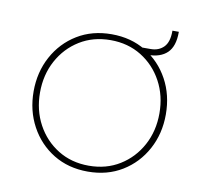

<svg xmlns="http://www.w3.org/2000/svg" viewBox="-70 -651 775 738"><g transform="rotate(10 318.0 -282.0)"><path d="M318 13Q242 13 184 -22.5Q126 -58 93 -119Q60 -180 60 -255Q60 -330 93 -391Q126 -452 184 -487.5Q242 -523 318 -523Q394 -523 452 -487.5Q510 -452 543 -391.5Q576 -331 576 -255Q576 -180 543 -119Q510 -58 452 -22.5Q394 13 318 13ZM318 -10Q386 -10 438.5 -42.5Q491 -75 521 -130.5Q551 -186 551 -255Q551 -324 521 -379.5Q491 -435 438.5 -467.5Q386 -500 318 -500Q250 -500 197.5 -467.5Q145 -435 115 -379.5Q85 -324 85 -255Q85 -186 115 -130.5Q145 -75 197.5 -42.5Q250 -10 318 -10ZM436 -469V-493H475Q506 -493 525.5 -512.5Q545 -532 545 -575V-577H570V-575Q570 -520 543.5 -494.5Q517 -469 467 -469Z"/></g></svg>

Font: MuseoModerno Thin Thin
Style: Regular
Weight: 250
Version: Version 1.003